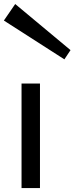

<svg xmlns="http://www.w3.org/2000/svg" viewBox="-47 -956 379 976"><path d="M62.5 0V-531.2H156.2V0ZM280.3 -654.3 -27.3 -851.6 30.3 -935.5 311.5 -701.2Z"/></svg>

Font: Michroma
Style: Regular
Weight: 400
Designer: Vernon Adams
Foundry: Vernon Adams
Version: Version 1.100; ttfautohint (v1.8.4.7-5d5b);gftools[0.9.29]